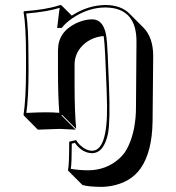

<svg xmlns="http://www.w3.org/2000/svg" viewBox="-20 -459 706 768"><path d="M267.1 -396.5Q332 -438.5 402.8 -439Q463.4 -438.5 497.6 -404.8L554.2 -348.1Q592.8 -308.6 592.8 -234.4L590.3 27.3Q588.4 148.4 542.5 214.4Q502.9 271 422.9 285.2Q404.3 288.1 387.7 288.6Q331.1 288.1 309.6 280.8L252.9 224.1L252 221.2Q256.8 202.1 256.8 107.9L284.2 101.1Q290 110.8 298.3 119.6Q323.2 143.6 348.1 144Q410.2 144 408.2 -36.6Q407.7 -62 406.2 -110.4Q406.2 -114.3 405.8 -116.2L400.9 -234.9Q398.4 -290.5 394.5 -314.9Q336.9 -309.6 302.2 -268.1Q278.8 -238.8 278.3 -201.7V-123.5Q278.3 -11.7 284.7 56.6L228 0L226.1 2.9L282.7 59.6Q281.2 59.6 219.7 56.6L131.3 59.6L75.2 2.9L74.2 0Q84 -64 84 -180.2V-234.9Q84 -355.5 74.2 -411.1L76.2 -414.1Q163.6 -420.4 214.8 -437Q218.3 -438 220.2 -439Q224.6 -438.5 226.6 -437ZM411.1 -235.4 416 -116.2Q421.4 25.4 412.1 74.7Q396 152.8 348.1 153.8Q308.6 152.8 279.3 112.3L267.1 115.7Q267.1 192.4 263.2 216.3Q293.9 221.7 331.1 222.2Q404.3 222.2 456.5 175.8Q469.2 164.1 478 152.3Q482.9 145.5 486.8 138.2Q490.7 130.9 494.4 123Q498 115.2 501.2 106.9Q504.4 98.6 507.1 89.8Q509.8 81.1 512.2 71.8Q514.6 62.5 516.4 53Q518.1 43.5 519.5 33.4Q521 23.4 522 13.2Q522.9 2.9 523.4 -7.6Q523.9 -18.1 523.9 -29.3L525.9 -291Q526.9 -409.2 433.6 -426.3Q418.5 -428.7 402.8 -429.2Q332.5 -429.2 269 -385.7Q245.6 -369.6 229.5 -350.6L226.6 -347.2H208.5L210 -357.9Q215.8 -409.7 218.8 -427.7Q173.3 -412.6 85 -404.8Q93.8 -347.7 93.8 -234.9L94.2 -180.2Q94.2 -68.4 85.4 -7.3Q134.3 -9.8 163.1 -9.8Q189.9 -9.8 217.3 -7.8Q211.9 -73.7 211.9 -180.2V-257.8Q211.9 -331.1 284.7 -366.2Q317.4 -381.3 348.1 -381.8Q392.1 -381.8 403.8 -321.8Q408.7 -295.9 411.1 -235.4Z"/></svg>

Font: Linux Biolinum Shadow O
Style: Bold
Weight: 700
Designer: Philipp H. Poll
Foundry: Philipp H. Poll
Version: Version 0.9.2